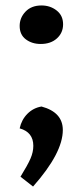

<svg xmlns="http://www.w3.org/2000/svg" viewBox="-20 -520 304 703"><path d="M52 -50Q59 -82 80.5 -103.5Q102 -125 132 -130Q210 -109 210 -44Q210 40 101 163L55 127Q81 85 91.5 61Q102 37 102 14Q102 -36 52 -50ZM52 -425Q52 -455 73.5 -477.5Q95 -500 132 -500Q164 -500 187.5 -481.5Q211 -463 211 -431Q211 -400 188.5 -379.5Q166 -359 129 -359Q97 -359 74.5 -376Q52 -393 52 -425Z"/></svg>

Font: CantoraOne
Style: Regular
Weight: 400
Designer: Pablo Impallari, Rodrigo Fuenzalida
Foundry: Pablo Impallari
Version: Version 1.001; ttfautohint (v0.8) -G 200 -r 50